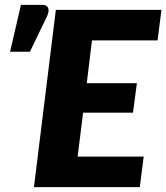

<svg xmlns="http://www.w3.org/2000/svg" viewBox="-20 -769 684 789"><path d="M358 -603 336.5 -427H542.5L526.5 -306H321.5L299 -125.5H570.5L554.5 0H119.5L209.5 -728.5H643.5L627.5 -603ZM21.5 -556.5 66 -749H153Q172.5 -749 177.8 -736.8Q183 -724.5 174 -703.5L103 -556.5Z"/></svg>

Font: Lato ExtraBold
Style: Italic
Weight: 800
Italic angle: -7°
Designer: Lukasz Dziedzic with Adam Twardoch and Botio Nikoltchev
Foundry: tyPoland Lukasz Dziedzic
Version: Version 2.015; 2015-08-06; http://www.latofonts.com/